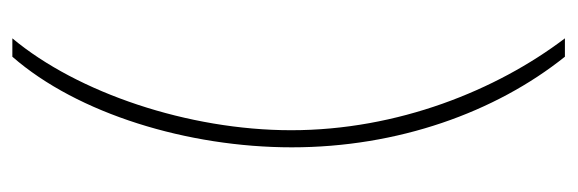

<svg xmlns="http://www.w3.org/2000/svg" viewBox="-324 -430 912 303"><g transform="rotate(90 131.5 -278.0)"><path d="M212 -283C212 -450 157 -604 69 -714H40C122 -606 185 -450 185 -282C185 -120 126 55 40 158H69C159 55 212 -119 212 -283Z"/></g></svg>

Font: Noto Sans Ethiopic ExtraCondensed Thin
Style: Regular
Weight: 100
Width: 2
Designer: Monotype Design Team
Foundry: Monotype Imaging Inc.
Version: Version 2.102